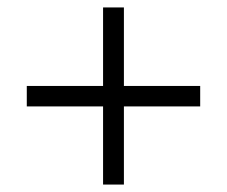

<svg xmlns="http://www.w3.org/2000/svg" viewBox="-20 -611 611 516"><path d="M313 -380V-591H257V-380H52V-325H257V-115H313V-325H518V-380Z"/></svg>

Font: Noto Kufi Arabic Light
Style: Regular
Weight: 300
Designer: Monotype Design Team, David Williams, Khaled Hosny
Foundry: Google LLC
Version: Version 2.109